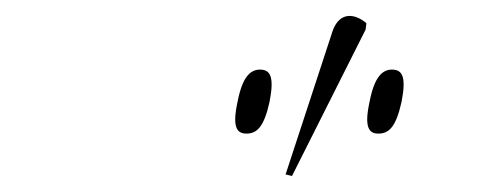

<svg xmlns="http://www.w3.org/2000/svg" viewBox="-20 -825 617 240"><path d="M345 -605 437 -788 438 -796C424 -808 405 -811 396 -787L337 -607ZM288 -658C301 -658 310 -666 317 -698C323 -729 318 -738 305 -738C293 -738 283 -729 277 -698C270 -666 276 -658 288 -658ZM453 -658C466 -658 475 -666 482 -698C488 -729 483 -738 470 -738C458 -738 448 -729 442 -698C435 -666 441 -658 453 -658Z"/></svg>

Font: Noto Serif Display Thin
Style: Italic
Weight: 100
Italic angle: -12°
Designer: Monotype Design Team
Foundry: Monotype Imaging Inc.
Version: Version 2.009